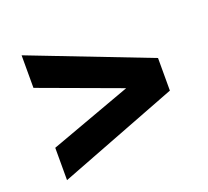

<svg xmlns="http://www.w3.org/2000/svg" viewBox="-99 -657 859 792"><g transform="rotate(-20 330.0 -261.0)"><path d="M68 -535 593 -332V-189L68 13V-129L427 -260L68 -392Z"/></g></svg>

Font: Archicoco
Style: Regular
Weight: 400
Designer: Hector Gatti
Foundry: Hector Gatti
Version: 1.002